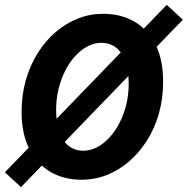

<svg xmlns="http://www.w3.org/2000/svg" viewBox="-31 -720 765 782"><path d="M54.5 42.2 -11.1 -18.2 648.1 -700.2 713.7 -639.8ZM301.8 12Q227.7 12 172.8 -20.9Q117.8 -53.9 87.3 -115.6Q56.9 -177.3 56.9 -263.6Q56.9 -333 74.2 -393.7Q91.6 -454.3 122.7 -503.9Q153.9 -553.5 195.5 -589.3Q237.2 -625.1 286.2 -644.4Q335.2 -663.8 388.5 -663.8Q463 -663.8 518.3 -630.8Q573.5 -597.9 603.5 -536.4Q633.4 -474.9 633.4 -388.2Q633.4 -318.7 616.3 -258.1Q599.2 -197.5 567.8 -147.9Q536.4 -98.3 494.8 -62.5Q453.2 -26.6 404.2 -7.3Q355.2 12 301.8 12ZM309 -106.2Q336.7 -106.2 363.4 -119.9Q390.2 -133.6 413.6 -158.6Q437.1 -183.6 454.9 -217.7Q472.8 -251.8 483 -292.7Q493.2 -333.6 493.2 -379.1Q493.2 -430.9 480.4 -468.1Q467.6 -505.3 442.5 -525.4Q417.5 -545.6 381.4 -545.6Q353.6 -545.6 326.9 -531.9Q300.2 -518.2 276.7 -493.1Q253.2 -468.1 235.6 -434Q218 -400 207.8 -359Q197.6 -318.1 197.6 -272.7Q197.6 -220.8 210.4 -183.7Q223.2 -146.5 248 -126.3Q272.8 -106.2 309 -106.2Z"/></svg>

Font: Source Sans 3 VF
Style: Italic
Weight: 200
Italic angle: -11°
Designer: Paul D. Hunt
Foundry: Adobe Systems Incorporated
Version: Version 3.042;hotconv 1.0.118;makeotfexe 2.5.65603